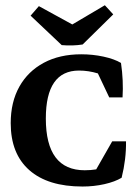

<svg xmlns="http://www.w3.org/2000/svg" viewBox="-20 -697 516 726"><path d="M292 8.3Q161.1 8.3 90.8 -53.7Q20.5 -115.7 20.5 -231.4Q20.5 -311 53.2 -369.4Q85.9 -427.7 145.8 -459.7Q205.6 -491.7 287.1 -491.7Q330.6 -491.7 371.3 -482.9Q412.1 -474.1 437.5 -459Q447.3 -392.6 443.4 -328.6H393.1L350.1 -419.4Q314.5 -430.2 278.8 -430.2Q153.3 -430.2 153.3 -249Q153.3 -53.2 300.3 -53.2Q322.8 -53.2 343.8 -56.6L404.3 -162.6H456.5Q457.5 -95.2 439.9 -24.9Q415 -9.8 375 -0.7Q335 8.3 292 8.3ZM213.4 -526.4 95.7 -637.7 127 -673.8 253.4 -604.5 376.5 -677.2 408.2 -642.6 292.5 -528.8Q255.4 -522.9 213.4 -526.4Z"/></svg>

Font: Markazi Text
Style: Bold
Weight: 700
Designer: Borna Izadpanah (Arabic designer), Fiona Ross (Arabic design director) and Florian Runge (Latin designer)
Foundry: Borna Izadpanah and Florian Runge
Version: Version 1.001; ttfautohint (v1.8.3)